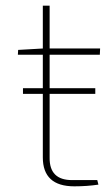

<svg xmlns="http://www.w3.org/2000/svg" viewBox="-20 -651 381 677"><path d="M155 -340H316V-320H155V-95Q154 -16 234 -16H323L327 0Q287 6 242 6Q131 6 131 -96V-320H61V-340H131V-458H43L44 -475L131 -480V-631H155V-480H333L332 -458H155Z"/></svg>

Font: Taylor Sans Thin
Style: Regular
Weight: 100
Italic angle: -8°
Designer: Natanael Gama
Version: Version 1.001 September 8, 2015